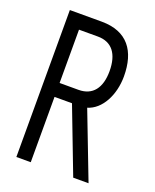

<svg xmlns="http://www.w3.org/2000/svg" viewBox="-121 -694 617 765"><g transform="rotate(20 187.5 -311.5)"><path d="M42 0H103V-277H177L283 0H348L240 -281C298 -298 335 -369 335 -448C335 -555 287 -623 177 -623H42ZM103 -336V-562H183C243 -562 274 -521 274 -448C274 -377 243 -336 183 -336Z"/></g></svg>

Font: Inconsolata Condensed Thin
Style: Regular
Weight: 100
Width: 3
Monospace: yes
Designer: Raph Levien, Cyreal, Brenton Simpson
Foundry: Raph Levien, Cyreal, Google
Version: Version 3.100